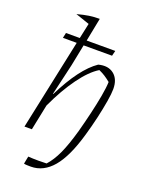

<svg xmlns="http://www.w3.org/2000/svg" viewBox="-169 -810 846 1098"><g transform="rotate(20 254.0 -261.5)"><path d="M48 0 165 -552H81L88 -584H172L192 -677L107 -706Q148 -717 178 -721.5Q208 -726 242 -726L214 -584H388L380 -552H207L181 -422L137 -232L139 -231Q229 -413 323 -477Q380 -492 416 -463.5Q452 -435 452 -375Q452 -348 444 -299.5Q436 -251 422.5 -192Q409 -133 392 -75Q351 68 294 135.5Q237 203 160 203Q152 203 137.5 202.5Q123 202 118 200L127 154Q142 155 157.5 155.5Q173 156 189 156Q201 156 214 155.5Q227 155 239 155Q271 120 296.5 65Q322 10 348 -82Q364 -141 378.5 -202.5Q393 -264 402.5 -317Q412 -370 413 -404Q392 -421 376 -431Q360 -441 340 -450Q287 -418 231 -341Q175 -264 125 -156L93 0Z"/></g></svg>

Font: Piazzolla ExtraLight
Style: Italic
Weight: 200
Italic angle: -11.3°
Designer: Juan Pablo del Peral
Foundry: Huerta Tipografica
Version: Version 1.330